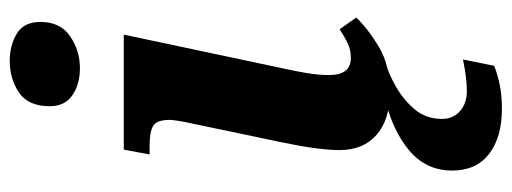

<svg xmlns="http://www.w3.org/2000/svg" viewBox="-348 -462 1050 394"><g transform="rotate(-90 177.0 -265.0)"><path d="M234 -626Q201 -626 178.5 -641.5Q156 -657 156 -688Q156 -732 184 -751Q212 -770 249 -770Q281 -770 305 -755.5Q329 -741 329 -707Q329 -666 299.5 -646Q270 -626 234 -626ZM185 10Q128 10 97 -17.5Q66 -45 66 -93Q66 -114 70 -144Q74 -174 82 -212L121 -398Q124 -411 126 -424Q128 -437 128 -441Q128 -468 116 -475.5Q104 -483 75 -483H57L67 -536H303L234 -211Q228 -184 224 -160Q220 -136 220 -115Q220 -70 255 -70Q271 -70 284 -76Q297 -82 314 -93L338 -59Q314 -34 277 -12Q240 10 185 10ZM152 240Q92 240 58 213.5Q24 187 24 138Q24 84 65.5 49.5Q107 15 172 0H249Q226 6 198 21.5Q170 37 150 60.5Q130 84 130 117Q130 140 146 154Q162 168 187 168Q201 168 217 166Q233 164 252 160L239 224Q199 240 152 240Z"/></g></svg>

Font: Noto Serif
Style: Bold Italic
Weight: 700
Italic angle: -12°
Designer: Monotype Design Team
Foundry: Monotype Imaging Inc.
Version: Version 2.013